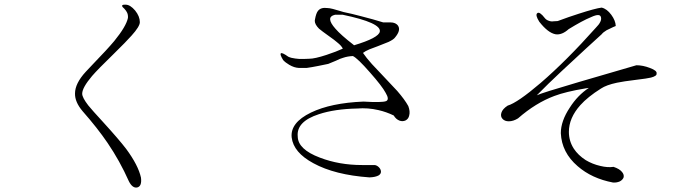

<svg xmlns="http://www.w3.org/2000/svg" viewBox="-20 -787 3040 836"><path d="M527.3 -766.6H522.5Q511.7 -766.6 511.7 -761.7Q511.7 -756.8 521.5 -749Q530.3 -739.3 533.2 -732.4Q538.1 -722.7 537.1 -709Q529.3 -671.9 477.5 -608.4Q447.3 -572.3 384.8 -507.8L353.5 -474.6Q306.6 -423.8 306.6 -379.9Q305.7 -342.8 339.8 -302.7Q404.3 -229.5 448.2 -165Q502 -85.9 541 2Q556.6 33.2 577.1 29.3Q598.6 24.4 593.8 -13.7Q582 -67.4 529.3 -138.7Q498 -179.7 427.7 -256.8Q380.9 -307.6 364.3 -328.1Q337.9 -362.3 337.9 -378.9Q337.9 -405.3 380.9 -456.1Q406.2 -485.4 473.6 -550.8Q531.2 -607.4 552.7 -631.8Q588.9 -671.9 588.9 -690.4Q588.9 -715.8 568.4 -741.2Q546.9 -766.6 527.3 -766.6Z M1326.2 -531.2 1302.7 -530.3Q1283.2 -529.3 1265.6 -532.2Q1248 -534.2 1235.4 -540Q1208 -559.6 1203.1 -554.7Q1197.3 -550.8 1212.9 -525.4Q1222.7 -514.6 1239.3 -504.9Q1260.7 -492.2 1281.2 -491.2H1315.4Q1336.9 -494.1 1366.2 -500Q1387.7 -503.9 1409.2 -508.8L1442.4 -522.5Q1461.9 -532.2 1473.6 -535.2Q1493.2 -542 1516.6 -543Q1537.1 -533.2 1590.8 -471.7Q1643.6 -412.1 1659.2 -382.8Q1676.8 -353.5 1661.1 -346.7Q1643.6 -339.8 1562.5 -344.7Q1420.9 -338.9 1334 -296.9Q1243.2 -252.9 1250 -188.5Q1257.8 -123 1344.7 -76.2Q1437.5 -25.4 1588.9 -14.6Q1615.2 -15.6 1628.9 -23.4Q1639.6 -30.3 1638.7 -41Q1637.7 -50.8 1629.9 -58.6Q1621.1 -67.4 1611.3 -68.4H1556.6Q1457 -68.4 1373 -100.6Q1277.3 -136.7 1276.4 -192.4Q1269.5 -257.8 1369.1 -290Q1437.5 -312.5 1535.2 -314.5Q1582 -318.4 1627.9 -307.6Q1662.1 -299.8 1694.3 -284.2Q1704.1 -267.6 1719.7 -261.7Q1733.4 -256.8 1746.1 -262.7Q1758.8 -269.5 1761.7 -284.2Q1766.6 -301.8 1757.8 -325.2Q1742.2 -353.5 1710 -390.6Q1690.4 -412.1 1648.4 -456.1Q1615.2 -491.2 1599.6 -507.8Q1574.2 -536.1 1560.5 -556.6Q1570.3 -564.5 1588.9 -572.3Q1600.6 -577.1 1625 -585.9Q1658.2 -598.6 1671.9 -604.5Q1694.3 -615.2 1700.2 -624Q1725.6 -654.3 1713.9 -673.8Q1704.1 -689.5 1679.7 -689.5H1648.4Q1608.4 -702.1 1550.8 -716.8Q1510.7 -727.5 1476.6 -734.4L1457 -740.2Q1438.5 -746.1 1429.7 -748Q1414.1 -752 1405.3 -752Q1377 -755.9 1364.3 -739.3Q1356.4 -729.5 1351.6 -703.1L1350.6 -696.3Q1350.6 -680.7 1369.1 -662.1Q1381.8 -651.4 1412.1 -629.9Q1438.5 -611.3 1448.2 -602.5Q1466.8 -587.9 1472.7 -575.2Q1445.3 -562.5 1401.4 -547.9Q1350.6 -531.2 1326.2 -531.2ZM1438.5 -722.7H1472.7Q1640.6 -687.5 1633.8 -649.4Q1628.9 -622.1 1521.5 -589.8L1519.5 -591.8Q1463.9 -634.8 1440.4 -662.1Q1395.5 -712.9 1438.5 -722.7Z M2408.2 -695.3 2390.6 -694.3Q2380.9 -692.4 2370.1 -696.3Q2358.4 -700.2 2352.5 -708Q2329.1 -738.3 2319.3 -729.5Q2309.6 -721.7 2328.1 -692.4Q2366.2 -643.6 2399.4 -637.7Q2426.8 -633.8 2456.1 -660.2Q2486.3 -678.7 2509.8 -691.4Q2533.2 -704.1 2554.7 -712.9Q2592.8 -730.5 2596.7 -711.9Q2601.6 -693.4 2574.2 -666Q2445.3 -521.5 2334 -425.8Q2233.4 -339.8 2190.4 -327.1Q2168 -312.5 2163.1 -295.9Q2158.2 -280.3 2168 -269.5Q2177.7 -258.8 2195.3 -258.8Q2214.8 -258.8 2235.4 -271.5Q2312.5 -338.9 2393.6 -369.1Q2442.4 -387.7 2530.3 -402.3L2543.9 -404.3Q2495.1 -372.1 2460.9 -318.4Q2421.9 -259.8 2421.9 -207Q2425.8 -123 2495.1 -63.5Q2556.6 -9.8 2649.4 7.8Q2665 8.8 2678.7 2.9Q2691.4 -3.9 2695.3 -14.6Q2698.2 -26.4 2688.5 -38.1Q2677.7 -51.8 2651.4 -60.5Q2626 -56.6 2593.8 -64.5Q2559.6 -72.3 2530.3 -89.8Q2497.1 -111.3 2478.5 -139.6Q2457 -172.9 2457 -212.9Q2457 -273.4 2506.8 -329.1Q2539.1 -365.2 2596.7 -401.4Q2620.1 -417 2666 -426.8Q2693.4 -432.6 2750 -439.5Q2798.8 -445.3 2814.5 -449.2Q2840.8 -456.1 2838.9 -466.8Q2841.8 -479.5 2809.6 -491.2Q2779.3 -502.9 2751 -502.9Q2601.6 -460 2500 -429.7Q2336.9 -381.8 2317.4 -372.1Q2365.2 -420.9 2424.8 -476.6Q2461.9 -511.7 2532.2 -576.2L2599.6 -637.7Q2606.4 -646.5 2621.1 -655.3Q2629.9 -660.2 2649.4 -668.9L2661.1 -673.8Q2660.2 -697.3 2641.6 -722.7Q2622.1 -749 2599.6 -753.9Q2570.3 -750 2501 -727.5Q2458 -713.9 2408.2 -695.3Z"/></svg>

Font: BatangChe
Style: Regular
Weight: 400
Monospace: yes
Version: Version 2.21